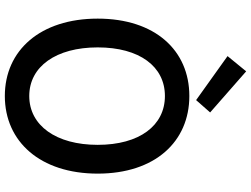

<svg xmlns="http://www.w3.org/2000/svg" viewBox="-142 -883 1038 794"><g transform="rotate(90 377.0 -486.0)"><path d="M377 13C566 13 698 -134 698 -371C698 -608 566 -750 377 -750C188 -750 57 -608 57 -371C57 -134 188 13 377 13ZM377 -88C255 -88 176 -199 176 -371C176 -544 255 -649 377 -649C499 -649 579 -544 579 -371C579 -199 499 -88 377 -88ZM394 -778 445 -836 275 -985 212 -908Z"/></g></svg>

Font: Source Han Sans JP Medium
Style: Regular
Weight: 500
Designer: Ryoko NISHIZUKA 西塚涼子 (kana, bopomofo & ideographs); Paul D. Hunt (Latin, Greek & Cyrillic); Sandoll Communications 산돌커뮤니
Foundry: Adobe
Version: Version 2.002;hotconv 1.0.116;makeotfexe 2.5.65601